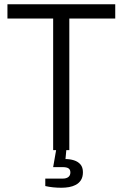

<svg xmlns="http://www.w3.org/2000/svg" viewBox="-20 -706 578 903"><path d="M230 0V-619H15V-686H522V-619H306V0ZM269 177Q249 177 229.5 175Q210 173 193 169V134H274Q292 134 301.5 126.5Q311 119 311 105Q311 92 302.5 86Q294 80 274 80H230L246 -12H293L288 42Q309 42 328 48Q347 54 358.5 67.5Q370 81 370 104Q370 126 361 140.5Q352 155 337 163Q322 171 304.5 174Q287 177 269 177Z"/></svg>

Font: Archivo SemiCondensed Light
Style: Regular
Weight: 300
Width: 4
Designer: Hector Gatti
Foundry: Omnibus-Type
Version: Version 2.001